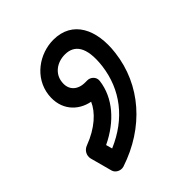

<svg xmlns="http://www.w3.org/2000/svg" viewBox="-121 -239 517 517"><g transform="rotate(-45 137.5 19.0)"><path d="M68 150 63 132C124 103 166 55 173 -2C175 -17 162 -27 151 -27H142C114 -27 95 -44 99 -73C102 -100 126 -119 157 -119C192 -119 214 -94 206 -26C196 54 148 116 68 150ZM25 191C28 202 42 210 55 206C167 169 243 83 256 -26C266 -106 236 -169 163 -169C110 -169 56 -132 49 -73C43 -21 75 13 117 21C105 49 74 78 26 96C12 101 5 115 8 128Z"/></g></svg>

Font: Falling Sky
Style: OuObl
Weight: 400
Designer: Paul D. Hunt
Foundry: Adobe Systems Incorporated
Version: Version 1.02